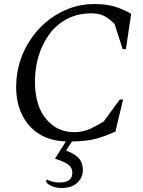

<svg xmlns="http://www.w3.org/2000/svg" viewBox="-20 -690 709 950"><path d="M286 240Q260 240 239 232Q218 224 208 210L210 199H213Q226 205 240 209Q254 213 274 213Q338 213 338 165Q338 140 318.5 125Q299 110 252 95L306 10Q227 7 172.5 -28Q118 -63 89 -122.5Q60 -182 60 -259Q60 -344 91 -419Q122 -494 175.5 -550Q229 -606 298.5 -638Q368 -670 445 -670Q502 -670 541.5 -659Q581 -648 629 -622L603 -447H587L547 -571Q522 -597 496.5 -610.5Q471 -624 433 -624Q365 -624 313 -597Q261 -570 225.5 -522.5Q190 -475 171.5 -414.5Q153 -354 153 -286Q153 -168 207.5 -102Q262 -36 347 -36Q390 -36 427 -53Q464 -70 493 -89L573 -198H589L551 -39Q506 -18 458.5 -4.5Q411 9 336 10L307 55Q352 72 371 94Q390 116 390 151Q390 188 362.5 214Q335 240 286 240Z"/></svg>

Font: Spectral SC
Style: Italic
Weight: 400
Italic angle: -10°
Designer: Jean-Baptiste Levee
Foundry: Production Type
Version: Version 2.001